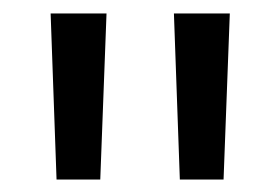

<svg xmlns="http://www.w3.org/2000/svg" viewBox="-20 -682 426 292"><path d="M132.5 -409H66L57 -661.5H142ZM320 -409H253.5L244.5 -661.5H329.5Z"/></svg>

Font: Anek Gujarati SemiExpanded
Style: Regular
Weight: 400
Width: 6
Designer: Mrunmayee Ghaisas (Gujarati), Yesha Goshar (Latin)
Foundry: Ek Type
Version: Version 1.003